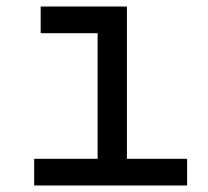

<svg xmlns="http://www.w3.org/2000/svg" viewBox="-20 -570 640 590"><path d="M85 0V-82H280V-468H105V-550H370V-82H555V0Z"/></svg>

Font: JetBrainsMono Nerd Font Mono
Style: Regular
Weight: 400
Monospace: yes
Designer: Philipp Nurullin, Konstantin Bulenkov
Foundry: JetBrains
Version: Version 2.304; ttfautohint (v1.8.4.7-5d5b);Nerd Fonts 2.3.0